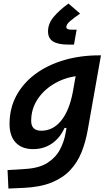

<svg xmlns="http://www.w3.org/2000/svg" viewBox="-20 -837 626 1091"><path d="M27.8 234.4 22.9 129.4 125.5 123Q203.1 118.2 250 88.1Q296.9 58.1 320.8 12.7Q344.7 -32.7 353 -82.5L357.9 -109.9H346.7Q320.3 -52.2 274.4 -21Q228.5 10.3 168 10.3Q104 10.3 69.1 -27.1Q34.2 -64.5 34.2 -132.3Q34.2 -221.2 72.8 -293Q111.3 -364.7 180.4 -416Q249.5 -467.3 342.5 -494.9Q435.5 -522.5 544.4 -522.5H553.7L478.5 -98.1Q466.3 -29.3 442.9 28.8Q419.4 86.9 378.2 130.6Q336.9 174.3 272.9 200.2Q209 226.1 115.7 230.5ZM409.7 -404.3Q337.4 -392.6 280.3 -356.7Q223.1 -320.8 190.2 -267.8Q157.2 -214.8 157.2 -150.4Q157.2 -94.2 214.4 -94.2Q280.3 -94.2 326.7 -150.4Q373 -206.5 393.6 -313ZM369.6 -583.5Q310.5 -583.5 281.7 -601.3Q252.9 -619.1 252.9 -658.7Q252.9 -702.6 284.7 -740.7Q316.4 -778.8 369.1 -816.9L435.1 -759.8Q399.4 -734.9 378.2 -716.8Q356.9 -698.7 356.9 -683.6Q356.9 -668.5 383.8 -668.5H415.5L400.4 -583.5Z"/></svg>

Font: Cascadia Code NF SemiBold
Style: Italic
Weight: 600
Italic angle: -10°
Monospace: yes
Designer: Aaron Bell
Foundry: Saja Typeworks
Version: Version 2404.023; ttfautohint (v1.8.4)